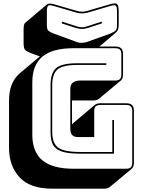

<svg xmlns="http://www.w3.org/2000/svg" viewBox="-20 -1008 848 1147"><path d="M605 119H290Q159 119 96.5 51Q34 -17 34 -125V-407Q34 -462 50 -502Q66 -542 97 -569L218 -671L169 -689Q139 -700 130 -710Q121 -720 121 -751V-832Q121 -849 123.5 -859Q126 -869 132 -873L261 -982Q266 -986 276.5 -986.5Q287 -987 305 -982L442 -942Q458 -938 470 -938Q482 -938 498 -942L635 -982Q668 -992 678.5 -984.5Q689 -977 689 -941V-860Q689 -841 685 -831Q681 -821 673 -814L574 -730H669Q693 -730 704 -719Q715 -708 715 -684V-563Q715 -550 711.5 -541Q708 -532 701 -526L571 -418Q567 -414 558.5 -411Q550 -408 540 -408H410V-264Q411 -266 413.5 -268.5Q416 -271 418 -273L547 -382Q552 -386 560.5 -388.5Q569 -391 579 -391H734Q758 -391 769 -380Q780 -369 780 -345V-36Q780 -23 776.5 -14Q773 -5 766 1L636 109Q632 113 623.5 116Q615 119 605 119ZM501 -932Q484 -928 470 -928Q456 -928 439 -932L302 -972Q276 -980 268 -974Q260 -968 260 -941V-860Q260 -833 268.5 -825Q277 -817 302 -807L439 -757Q446 -754 454 -753Q462 -752 471 -752Q480 -753 490.5 -755Q501 -757 510 -761L638 -807Q662 -817 670.5 -825Q679 -833 679 -860V-941Q679 -968 671 -974Q663 -980 638 -972ZM350 -879 437 -851Q444 -849 451.5 -847Q459 -845 469 -845Q479 -845 486.5 -847Q494 -849 501 -851L588 -879V-868L505 -841Q496 -839 488 -837Q480 -835 469 -835Q458 -835 450 -837Q442 -839 433 -841L350 -868ZM734 0Q753 0 761.5 -8.5Q770 -17 770 -36V-345Q770 -364 761.5 -372.5Q753 -381 734 -381H579Q560 -381 551.5 -372.5Q543 -364 543 -345V-189H446Q423 -189 411.5 -201Q400 -213 400 -238V-477Q400 -502 415 -514.5Q430 -527 461 -527H669Q688 -527 696.5 -535.5Q705 -544 705 -563V-684Q705 -703 696.5 -711.5Q688 -720 669 -720H419Q294 -720 233.5 -670Q173 -620 173 -516V-204Q173 -100 233.5 -50Q294 0 419 0ZM462 -90Q407 -90 372 -97Q337 -104 317 -119.5Q297 -135 289.5 -159.5Q282 -184 282 -219V-499Q282 -570 314 -600Q346 -630 442 -630H615V-620H442Q354 -620 323 -592.5Q292 -565 292 -499V-219Q292 -154 326.5 -127Q361 -100 462 -100H651V-291H661V-90Z"/></svg>

Font: Bungee Shade
Style: Regular
Weight: 400
Designer: David Jonathan Ross
Foundry: David Jonathan Ross
Version: Version 1.001;PS 1.0;hotconv 1.0.72;makeotf.lib2.5.5900